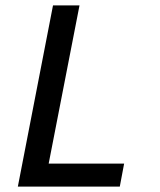

<svg xmlns="http://www.w3.org/2000/svg" viewBox="-20 -690 590 710"><path d="M46 0 176 -670H274L160 -85H439L423 0Z"/></svg>

Font: Lode Dark
Style: Bold Italic
Weight: 700
Italic angle: -11°
Monospace: yes
Designer: Belleve Invis
Foundry: Belleve Invis
Version: Version 29.2.0; ttfautohint (v1.8.3)